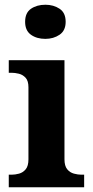

<svg xmlns="http://www.w3.org/2000/svg" viewBox="-20 -790 392 810"><path d="M17 0V-53H29Q44 -53 60.5 -57.5Q77 -62 88.5 -75.9Q100 -89.8 100 -117.7V-422Q100 -448.9 88 -462Q76 -475 59.5 -479Q43 -483 29 -483H17V-536H252V-118Q252 -90 263.5 -76Q275 -62 292 -57.5Q309 -53 323 -53H335V0ZM171.1 -626Q135 -626 110.5 -643.5Q86 -661 86 -698Q86 -736 110.7 -753Q135.5 -770 171.5 -770Q206 -770 231.5 -753Q257 -736 257 -698Q257 -661 231.4 -643.5Q205.8 -626 171.1 -626Z"/></svg>

Font: Noto Serif Thai
Style: Regular
Weight: 400
Designer: Monotype Design Team
Foundry: Monotype Imaging Inc.
Version: Version 2.001